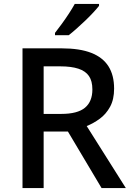

<svg xmlns="http://www.w3.org/2000/svg" viewBox="-20 -961 673 981"><path d="M295 -714Q387 -714 446 -691Q505 -668 534 -622.5Q563 -577 563 -508Q563 -453 542.5 -415.5Q522 -378 490 -354.5Q458 -331 423 -317L623 0H499L327 -289H203V0H95V-714ZM288 -622H203V-379H293Q376 -379 414 -410.5Q452 -442 452 -504Q452 -547 434.5 -572.5Q417 -598 380.5 -610Q344 -622 288 -622ZM486 -931Q475 -917 456.5 -897Q438 -877 415.5 -855.5Q393 -834 371 -814.5Q349 -795 331 -781H261V-793Q276 -812 295 -838Q314 -864 332 -891.5Q350 -919 362 -941H486Z"/></svg>

Font: Noto Sans Devanagari Medium
Style: Regular
Weight: 500
Version: Version 2.003